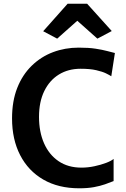

<svg xmlns="http://www.w3.org/2000/svg" viewBox="-20 -1008 682 1036"><path d="M45 -369Q45 -462.5 73 -533.5Q101 -604.5 151 -653.2Q201 -702 266 -726.5Q331 -751 404.5 -751Q459 -751 496 -745.2Q533 -739.5 557.8 -732.8Q582.5 -726 600 -722L580.5 -596.5Q571.5 -602.5 552.2 -612Q533 -621.5 499.5 -629.2Q466 -637 415 -637Q348.5 -637 298 -606Q247.5 -575 219 -516.8Q190.5 -458.5 190.5 -377.5Q190.5 -297 217.5 -235.2Q244.5 -173.5 295.8 -138.5Q347 -103.5 419.5 -103.5Q454.5 -103.5 489.5 -111Q524.5 -118.5 552.2 -129Q580 -139.5 593 -150.5V-31Q572.5 -22.5 546.5 -13.5Q520.5 -4.5 486.8 1.8Q453 8 408 8Q295 8 213.8 -39Q132.5 -86 88.8 -170.8Q45 -255.5 45 -369ZM288.5 -799.5 213 -839.5 345 -988H450L583 -840.5L505.5 -799.5L397 -896Z"/></svg>

Font: Merriweather Sans SemiBold
Style: Regular
Weight: 600
Designer: Eben Sorkin
Foundry: Eben Sorkin
Version: Version 2.001